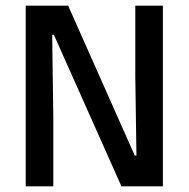

<svg xmlns="http://www.w3.org/2000/svg" viewBox="-20 -659 667 679"><path d="M221 -639 456.5 -109H462.5L458.5 -385V-639H556V0H409.5L170.5 -536H164.5L168.5 -248.5V0H71V-639Z"/></svg>

Font: Anek Bangla Medium
Style: Regular
Weight: 500
Designer: Sulekha Rajkumar (Bangla), Yesha Goshar (Latin)
Foundry: Ek Type
Version: Version 1.003